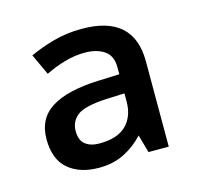

<svg xmlns="http://www.w3.org/2000/svg" viewBox="-63 -788 491 476"><g transform="rotate(-15 182.5 -550.0)"><path d="M184 -722Q317 -722 317 -603V-384H265L252 -430Q231 -407 202.5 -392.5Q174 -378 137 -378Q88 -378 58.5 -403Q29 -428 29 -480Q29 -533 70 -558.5Q111 -584 191 -587L245 -589V-607Q245 -637 225.5 -650Q206 -663 176 -663Q150 -663 124 -655.5Q98 -648 74 -636L49 -690Q77 -703 111 -712.5Q145 -722 184 -722ZM197 -538Q141 -535 122.5 -520Q104 -505 104 -481Q104 -457 117.5 -446.5Q131 -436 153 -436Q200 -436 222.5 -458.5Q245 -481 245 -519V-540Z"/></g></svg>

Font: Noto Sans Bengali Medium
Style: Regular
Weight: 500
Designer: Jelle Bosma - Monotype Design Team
Foundry: Monotype Imaging Inc.
Version: Version 2.003; ttfautohint (v1.8.4.7-5d5b)